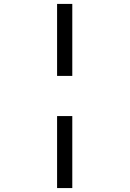

<svg xmlns="http://www.w3.org/2000/svg" viewBox="-20 -847 655 971"><path d="M345.6 -827.2V-463.1H268.7V-827.2ZM345.6 -260V104.1H268.7V-260Z"/></svg>

Font: FiraCode Nerd Font
Style: Regular
Weight: 400
Designer: Carrois Corporate, Edenspiekermann AG, Nikita Prokopov
Foundry: Carrois Corporate, Edenspiekermann AG, Nikita Prokopov
Version: Version 6.002;Nerd Fonts 2.2.2